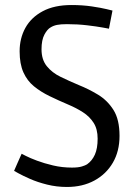

<svg xmlns="http://www.w3.org/2000/svg" viewBox="-20 -729 551 763"><path d="M246 14Q205 14 167 4.5Q129 -5 99.5 -18Q70 -31 53 -40.5Q36 -50 36 -50Q36 -50 40.5 -60.5Q45 -71 51 -84.5Q57 -98 61.5 -108Q66 -118 66 -118Q66 -118 82.5 -109.5Q99 -101 127 -90.5Q155 -80 191 -71.5Q227 -63 266 -63Q291 -63 305.5 -67.5Q320 -72 326 -76Q346 -90 357 -114.5Q368 -139 368 -178Q368 -216 352 -241Q336 -266 309.5 -283Q283 -300 252 -313Q212 -330 177 -347Q142 -364 115 -386Q88 -408 73 -441.5Q58 -475 58 -525Q58 -577 81 -618.5Q104 -660 150 -684.5Q196 -709 264 -709Q308 -709 345 -703.5Q382 -698 404.5 -692.5Q427 -687 427 -687L413 -615Q413 -615 388.5 -619.5Q364 -624 326 -628.5Q288 -633 246 -633Q221 -633 206.5 -630Q192 -627 181 -620Q168 -613 156.5 -591.5Q145 -570 145 -533Q145 -492 166 -466Q187 -440 221 -423.5Q255 -407 293 -391Q333 -375 370 -352.5Q407 -330 431 -292Q455 -254 455 -189Q455 -128 428.5 -82.5Q402 -37 355 -11.5Q308 14 246 14Z"/></svg>

Font: Ruda
Style: Regular
Weight: 400
Designer: Mariela Monsalve and Angelina Sanchez
Foundry: Mariela Monsalve and Angelina Sanchez
Version: Version 2.000